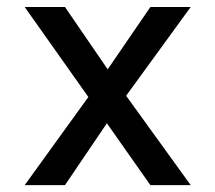

<svg xmlns="http://www.w3.org/2000/svg" viewBox="-20 -538 626 558"><path d="M51.8 0 257.8 -285.2 417 -517.6H534.2L320.3 -223.6L168.9 0ZM417 0 259.8 -223.6 51.8 -517.6H168.9L328.1 -285.2L534.2 0Z"/></svg>

Font: Cascadia Mono
Style: Regular
Weight: 400
Monospace: yes
Designer: Aaron Bell
Foundry: Saja Typeworks
Version: Version 2404.023